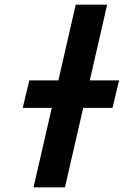

<svg xmlns="http://www.w3.org/2000/svg" viewBox="-20 -774 528 819"><path d="M201 -314H77L105 -431H229L303 -754H437L363 -431H488L460 -314H335L257 25H123Z"/></svg>

Font: Miedinger
Style: Bold-Italic
Weight: 700
Italic angle: -13°
Version: Version 001.000